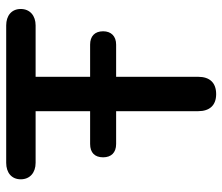

<svg xmlns="http://www.w3.org/2000/svg" viewBox="-69 -641 718 620"><g transform="rotate(-90 290.0 -331.0)"><path d="M296 8C333 8 352 -13 352 -50V-315H456C483 -315 499 -331 499 -357C499 -384 483 -399 456 -399H352V-575H518C549 -575 571 -593 571 -623C571 -653 549 -670 518 -670H74C43 -670 21 -653 21 -623C21 -593 43 -575 74 -575H241V-399H135C107 -399 92 -384 92 -357C92 -331 107 -315 135 -315H241V-50C241 -13 260 8 296 8Z"/></g></svg>

Font: SN Pro Medium
Style: Regular
Weight: 500
Designer: Tobias Whetton
Foundry: Supernotes
Version: Version 1.003;Glyphs 3.3 (3324)